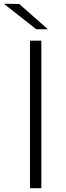

<svg xmlns="http://www.w3.org/2000/svg" viewBox="-48 -992 348 1012"><path d="M53.3 -971.1 204.4 -837.8H143.3L-27.8 -972.2ZM170 -777.8V0H110V-777.8Z"/></svg>

Font: Paperlogy 3 Light
Style: Regular
Weight: 300
Designer: redesigned by Lee Juim, glyphs from Gmarket Sans & Montserrat
Foundry: PT&
Version: Version 1.001